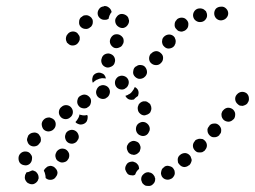

<svg xmlns="http://www.w3.org/2000/svg" viewBox="-20 -589 838 631"><path d="M483 16Q477 23 467 22H466Q462 22 458 21Q454 19 451 16Q447 13 446 8Q444 4 444 0Q444 -10 451 -16Q458 -23 467 -23H468Q472 -22 476 -21Q480 -19 483 -16Q485 -14 486 -12Q487 -11 488 -9Q489 -7 489 -5Q490 -4 490 -3Q490 -1 490 0Q490 10 483 16ZM91 -28Q88 -29 86 -29Q80 -26 74 -24Q71 -23 68 -23Q67 -22 66 -21Q65 -20 65 -18Q62 -15 62 -10Q61 -6 62 -1Q63 3 66 7Q68 10 72 13Q73 13 73 13Q81 18 90 16Q99 13 104 5Q106 1 107 -3Q107 -8 106 -12Q105 -16 102 -20Q100 -23 96 -26Q96 -26 95 -26Q93 -27 91 -28ZM130 -4Q130 -4 130 -4Q130 -4 130 -4Q133 -1 138 1Q142 2 146 2Q151 2 155 0Q159 -2 162 -5V-6Q169 -13 169 -22Q168 -31 161 -37Q158 -41 154 -42Q150 -44 145 -44Q141 -43 137 -42Q133 -40 130 -36H129Q127 -34 126 -32Q125 -30 124 -28Q127 -23 128 -18Q130 -11 130 -4ZM550 -8Q553 -12 554 -16Q555 -20 554 -25Q554 -29 551 -33Q547 -41 537 -43Q528 -46 520 -41V-40Q516 -38 513 -34Q511 -31 510 -26Q509 -22 509 -18Q510 -13 512 -9Q517 -1 526 1Q535 3 543 -2H544Q548 -5 550 -8ZM412 -13Q407 -13 403 -15Q399 -17 397 -21Q394 -25 393 -29L392 -30Q390 -39 395 -47Q399 -55 408 -57Q412 -58 417 -58Q421 -57 425 -55Q429 -53 432 -49Q435 -46 436 -42V-41Q437 -39 437 -37Q437 -36 437 -34Q436 -33 435 -32Q428 -26 425 -17Q424 -16 424 -15Q423 -14 422 -14Q421 -13 420 -13Q416 -12 412 -13ZM607 -53Q609 -57 610 -62Q610 -66 608 -70Q607 -75 604 -78Q598 -85 589 -86Q579 -86 572 -80Q568 -77 566 -73Q564 -69 564 -64Q564 -60 565 -55Q567 -51 570 -48Q576 -41 585 -40Q594 -40 601 -46H602Q605 -49 607 -53ZM81 -82Q76 -90 66 -91Q57 -92 50 -87Q42 -81 41 -72V-71Q40 -62 45 -54Q51 -47 60 -46Q69 -44 77 -50Q84 -56 85 -65V-66Q87 -75 81 -82ZM163 -71Q165 -62 174 -58Q182 -53 191 -56Q200 -58 204 -66L205 -67Q209 -75 207 -84Q204 -93 196 -98Q188 -102 179 -100Q170 -97 165 -89V-88Q160 -80 163 -71ZM399 -94Q395 -102 398 -111L399 -112Q402 -120 411 -124Q419 -128 428 -124Q437 -121 440 -112Q444 -104 440 -95V-94Q439 -90 435 -87Q432 -84 428 -82Q426 -81 425 -81Q423 -80 421 -80Q420 -80 419 -80Q417 -81 414 -81Q414 -81 413 -81Q412 -81 411 -82Q402 -85 399 -94ZM660 -111Q660 -120 653 -127Q650 -130 646 -132Q641 -133 637 -133Q632 -133 628 -131Q624 -130 621 -127V-126Q614 -119 614 -110Q614 -101 621 -94Q624 -91 628 -89Q632 -88 637 -88Q641 -88 645 -89Q649 -91 653 -94V-95Q660 -102 660 -111ZM114 -125Q115 -130 114 -134Q114 -139 111 -142Q109 -146 106 -149Q98 -155 89 -153Q80 -152 74 -145L73 -144Q71 -140 70 -136Q68 -132 69 -127Q70 -123 72 -119Q74 -115 78 -112Q85 -107 94 -108Q104 -109 109 -117L110 -118Q113 -121 114 -125ZM195 -132Q198 -123 206 -119Q215 -115 223 -118Q232 -121 236 -130L237 -131Q241 -139 237 -148Q234 -156 226 -160Q218 -164 209 -161Q200 -158 196 -150V-149Q192 -141 195 -132ZM706 -153Q707 -157 707 -162Q707 -166 705 -170Q703 -174 700 -177Q693 -184 684 -183Q674 -183 668 -176V-175Q665 -172 663 -168Q661 -164 662 -159Q662 -155 664 -151Q666 -147 669 -144Q676 -137 685 -138Q694 -138 701 -145V-146Q704 -149 706 -153ZM429 -155Q433 -147 441 -144Q450 -140 459 -144Q467 -148 470 -157L471 -158Q474 -167 470 -175Q466 -183 457 -187Q448 -190 440 -186Q431 -182 428 -173Q425 -164 429 -155ZM163 -178Q164 -188 158 -195Q155 -198 151 -200Q147 -202 143 -203Q138 -203 134 -202Q130 -201 126 -198L125 -197Q118 -191 117 -182Q117 -173 122 -165Q128 -158 138 -157Q147 -157 154 -162L155 -163Q162 -169 163 -178ZM243 -212Q242 -212 241 -213Q241 -212 241 -211Q239 -202 233 -194Q231 -191 228 -188Q229 -186 232 -184Q234 -183 236 -182Q244 -178 253 -181Q262 -184 266 -192V-193Q268 -197 268 -202Q269 -206 267 -210Q267 -211 267 -211Q267 -211 267 -211Q264 -211 261 -210Q252 -209 243 -212ZM752 -205Q753 -209 753 -214Q753 -218 751 -222Q749 -226 746 -229Q739 -235 729 -235Q720 -234 714 -227L713 -226Q710 -223 709 -219Q707 -215 708 -210Q708 -206 710 -202Q712 -198 715 -195Q722 -189 732 -189Q741 -190 747 -197H748Q751 -201 752 -205ZM219 -216Q221 -225 216 -233Q211 -241 202 -243Q193 -245 185 -240L184 -239Q176 -234 174 -225Q172 -216 177 -208Q182 -200 191 -198Q200 -196 208 -201L209 -202Q217 -207 219 -216ZM433 -229Q432 -234 433 -238Q434 -242 436 -246Q439 -250 442 -252Q446 -255 451 -256Q455 -256 459 -256Q464 -255 467 -252Q471 -250 474 -246Q476 -242 477 -238V-237Q478 -233 477 -228Q476 -224 474 -220Q471 -216 467 -214Q464 -212 459 -211Q458 -210 456 -210Q455 -210 454 -210Q453 -210 452 -210Q445 -211 440 -216Q434 -221 433 -229ZM278 -249Q281 -258 277 -266Q272 -274 264 -277Q255 -280 246 -275Q237 -271 235 -262Q232 -253 236 -245Q241 -236 249 -234Q258 -231 267 -235V-236Q276 -240 278 -249ZM798 -266Q798 -275 791 -282Q783 -288 774 -287Q765 -286 759 -279L758 -278Q752 -271 753 -262Q754 -253 761 -247Q764 -244 768 -242Q773 -241 777 -241Q782 -242 786 -244Q790 -246 793 -249V-250Q799 -257 798 -266ZM406 -262H405Q401 -263 397 -267Q394 -270 392 -274Q396 -275 400 -277L401 -278Q409 -281 414 -288Q420 -295 423 -303Q431 -299 434 -292Q437 -284 434 -276Q434 -275 434 -275Q434 -274 433 -273Q432 -272 431 -272Q424 -267 420 -262Q416 -261 413 -261Q409 -261 406 -262ZM340 -280Q343 -289 339 -297Q335 -305 326 -308Q317 -311 309 -307H308Q300 -302 297 -293Q294 -285 298 -276Q302 -268 311 -265Q320 -262 328 -266L329 -267Q337 -271 340 -280ZM402 -311Q405 -320 401 -328Q397 -336 388 -339Q379 -342 371 -338H370Q362 -333 359 -325Q356 -316 360 -307Q364 -299 373 -296Q382 -293 390 -297L391 -298Q399 -302 402 -311ZM285 -337V-338Q289 -346 298 -349Q307 -352 315 -348Q321 -346 324 -341Q327 -337 328 -331Q322 -332 315 -332Q306 -331 299 -327H298Q291 -323 285 -317Q283 -322 283 -327Q283 -332 285 -337ZM463 -349Q464 -358 459 -366Q454 -374 445 -375Q435 -377 428 -371H427Q419 -366 418 -356Q416 -347 421 -340Q427 -332 436 -330Q445 -329 453 -334L454 -335Q461 -340 463 -349ZM314 -382Q317 -373 326 -369Q334 -365 343 -369Q352 -372 356 -380V-381Q360 -389 357 -398Q354 -407 345 -411Q337 -415 328 -412Q319 -409 315 -400V-399Q311 -391 314 -382ZM516 -399Q516 -408 509 -414Q502 -421 493 -421Q483 -420 477 -413H476Q470 -406 470 -397Q470 -387 477 -381Q484 -375 493 -375Q503 -375 509 -382L510 -383Q516 -389 516 -399ZM557 -449Q558 -453 557 -458Q556 -462 554 -466Q551 -470 548 -472Q540 -477 531 -475Q522 -473 516 -465Q513 -461 513 -456Q512 -452 513 -448Q514 -443 516 -440Q519 -436 523 -433Q530 -428 539 -430Q549 -432 554 -440V-441Q557 -445 557 -449ZM343 -444Q347 -436 355 -432Q364 -429 372 -433Q381 -436 384 -445L385 -446Q388 -454 385 -463Q381 -471 372 -475Q364 -478 355 -475Q347 -471 343 -462Q339 -453 343 -444ZM242 -459Q242 -463 242 -467Q241 -472 238 -475Q236 -479 232 -482Q224 -487 215 -485Q206 -483 201 -475L200 -474Q198 -471 197 -466Q196 -462 197 -457Q198 -453 200 -449Q203 -446 207 -443Q214 -438 224 -440Q233 -442 238 -450Q241 -454 242 -459ZM599 -508Q600 -517 593 -524Q587 -531 577 -531Q568 -531 561 -525V-524Q554 -518 554 -509Q553 -499 560 -493Q563 -489 567 -487Q571 -486 575 -485Q580 -485 584 -487Q588 -488 591 -491L592 -492Q599 -498 599 -508ZM283 -507Q285 -511 285 -516Q285 -518 285 -520Q285 -522 284 -525Q283 -527 282 -528Q281 -529 281 -530Q280 -531 279 -532Q276 -535 272 -537Q268 -539 264 -539Q259 -539 255 -538Q251 -536 248 -533H247Q240 -527 240 -517Q239 -508 245 -501Q252 -494 261 -494Q270 -493 277 -500H278Q281 -503 283 -507ZM368 -502Q376 -496 385 -497Q394 -499 399 -506Q405 -514 404 -523Q403 -524 403 -525Q402 -534 394 -539Q386 -544 377 -543Q368 -541 363 -533Q357 -526 359 -516Q359 -516 359 -516Q361 -507 368 -502ZM657 -527Q662 -534 660 -544Q659 -548 657 -552Q654 -555 650 -558Q647 -560 642 -561Q638 -562 633 -561H632Q623 -559 618 -551Q613 -543 615 -534Q617 -525 625 -520Q633 -515 642 -517H643Q652 -519 657 -527ZM723 -529Q730 -536 730 -545Q730 -554 723 -561Q716 -568 707 -567H706Q697 -567 690 -561Q684 -554 684 -545Q684 -536 690 -529Q697 -522 706 -522H707Q717 -523 723 -529ZM327 -524H326Q317 -523 310 -528Q302 -534 301 -543Q300 -552 306 -560Q311 -567 321 -568L322 -569Q331 -570 338 -564Q345 -559 347 -549Q345 -548 344 -546Q339 -538 337 -529Q337 -528 337 -527Q335 -526 332 -525Q330 -524 327 -524Z"/></svg>

Font: FRB American Cursive Guidelines Dotted Extrabold
Style: Bold Italic
Weight: 800
Italic angle: -25°
Version: Version 2.0;Modular Font Editor K font №1